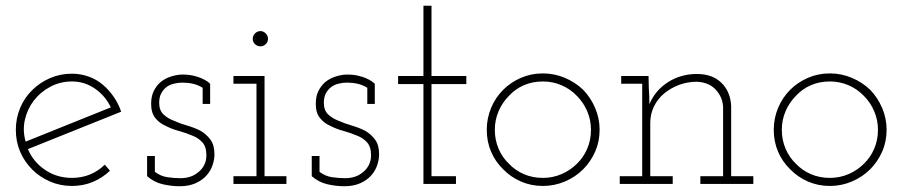

<svg xmlns="http://www.w3.org/2000/svg" viewBox="-20 -639 3135 667"><path d="M230 -356Q274 -356 310 -331Q346 -306 365 -266Q291 -236 217 -206.5Q143 -177 69 -147Q58 -186 66.5 -223Q75 -260 97 -289Q120 -319 154.5 -337.5Q189 -356 230 -356ZM362 -46 344 -67Q322 -45 293 -33Q264 -21 230 -21Q178 -21 137 -48.5Q96 -76 77 -121Q159 -154 239 -186Q319 -218 401 -251Q391 -280 374.5 -303.5Q358 -327 338 -344Q316 -363 288 -373Q260 -383 230 -383Q189 -383 153.5 -367.5Q118 -352 92 -326Q65 -300 50 -264Q35 -228 35 -188Q35 -147 50 -112Q65 -77 92 -50Q118 -24 153.5 -8.5Q189 7 230 7Q269 7 302.5 -7Q336 -21 362 -46Z M698 -30Q712 -46 718.5 -65.5Q725 -85 725 -103Q725 -135 711 -154Q697 -173 676 -185Q654 -196 629.5 -203Q605 -210 583 -220Q562 -228 547.5 -242Q533 -256 533 -282Q533 -301 540 -314.5Q547 -328 559 -337Q570 -345 585 -348.5Q600 -352 613 -352Q633 -352 650.5 -348Q668 -344 684 -334V-278H710V-348Q702 -356 690.5 -362Q679 -368 667 -372Q650 -377 639 -378.5Q628 -380 614 -380Q596 -380 575 -373.5Q554 -367 538 -354Q523 -341 514 -322.5Q505 -304 505 -278Q505 -247 519.5 -229Q534 -211 555 -202Q576 -191 601.5 -184Q627 -177 648 -168Q669 -160 683 -144.5Q697 -129 697 -100Q697 -80 689 -65Q681 -50 669 -41Q656 -30 640.5 -25Q625 -20 607 -20Q584 -20 561 -23.5Q538 -27 518 -42V-97H491V-27Q515 -6 545 1Q575 8 604 8Q636 8 659.5 -2.5Q683 -13 698 -30Z M975 0V-27H899V-375H791V-348H871V-27H791V0ZM911 -504Q911 -515 903 -523Q895 -531 885 -531Q874 -531 866 -523Q858 -515 858 -504Q858 -493 866 -485.5Q874 -478 885 -478Q895 -478 903 -485.5Q911 -493 911 -504Z M1270 -30Q1284 -46 1290.5 -65.5Q1297 -85 1297 -103Q1297 -135 1283 -154Q1269 -173 1248 -185Q1226 -196 1201.5 -203Q1177 -210 1155 -220Q1134 -228 1119.5 -242Q1105 -256 1105 -282Q1105 -301 1112 -314.5Q1119 -328 1131 -337Q1142 -345 1157 -348.5Q1172 -352 1185 -352Q1205 -352 1222.5 -348Q1240 -344 1256 -334V-278H1282V-348Q1274 -356 1262.5 -362Q1251 -368 1239 -372Q1222 -377 1211 -378.5Q1200 -380 1186 -380Q1168 -380 1147 -373.5Q1126 -367 1110 -354Q1095 -341 1086 -322.5Q1077 -304 1077 -278Q1077 -247 1091.5 -229Q1106 -211 1127 -202Q1148 -191 1173.5 -184Q1199 -177 1220 -168Q1241 -160 1255 -144.5Q1269 -129 1269 -100Q1269 -80 1261 -65Q1253 -50 1241 -41Q1228 -30 1212.5 -25Q1197 -20 1179 -20Q1156 -20 1133 -23.5Q1110 -27 1090 -42V-97H1063V-27Q1087 -6 1117 1Q1147 8 1176 8Q1208 8 1231.5 -2.5Q1255 -13 1270 -30Z M1564 0V-27H1479V-347H1600V-375H1479V-619H1451V-375H1363V-347H1451V0Z M2006 -51Q2032 -77 2047.5 -112Q2063 -147 2063 -188Q2063 -228 2047.5 -264Q2032 -300 2006 -327Q1979 -353 1942.5 -368.5Q1906 -384 1866 -384Q1825 -384 1789.5 -368.5Q1754 -353 1728 -327Q1701 -300 1686 -264Q1671 -228 1671 -188Q1671 -147 1686 -112Q1701 -77 1728 -51Q1754 -24 1789.5 -8.5Q1825 7 1866 7Q1906 7 1942.5 -8.5Q1979 -24 2006 -51ZM1748 -70Q1725 -92 1712 -122.5Q1699 -153 1699 -188Q1699 -222 1712 -252.5Q1725 -283 1748 -306Q1770 -330 1800 -343Q1830 -356 1866 -356Q1900 -356 1930.5 -343Q1961 -330 1984 -306Q2007 -283 2020 -252.5Q2033 -222 2033 -188Q2033 -153 2020 -122.5Q2007 -92 1984 -70Q1961 -47 1930.5 -34Q1900 -21 1866 -21Q1830 -21 1800 -34Q1770 -47 1748 -70Z M2317 0V-27H2239V-212Q2239 -243 2252 -269.5Q2265 -296 2288 -315Q2310 -333 2339 -344Q2368 -355 2401 -355Q2443 -353 2466.5 -327.5Q2490 -302 2492 -268V-27H2413V0H2597V-27H2520V-270Q2518 -320 2486.5 -351Q2455 -382 2401 -382Q2345 -382 2300.5 -353.5Q2256 -325 2236 -277Q2236 -293 2235.5 -304.5Q2235 -316 2234 -331L2233 -375H2138V-348H2211V-27H2133V0Z M3003 -51Q3029 -77 3044.5 -112Q3060 -147 3060 -188Q3060 -228 3044.5 -264Q3029 -300 3003 -327Q2976 -353 2939.5 -368.5Q2903 -384 2863 -384Q2822 -384 2786.5 -368.5Q2751 -353 2725 -327Q2698 -300 2683 -264Q2668 -228 2668 -188Q2668 -147 2683 -112Q2698 -77 2725 -51Q2751 -24 2786.5 -8.5Q2822 7 2863 7Q2903 7 2939.5 -8.5Q2976 -24 3003 -51ZM2745 -70Q2722 -92 2709 -122.5Q2696 -153 2696 -188Q2696 -222 2709 -252.5Q2722 -283 2745 -306Q2767 -330 2797 -343Q2827 -356 2863 -356Q2897 -356 2927.5 -343Q2958 -330 2981 -306Q3004 -283 3017 -252.5Q3030 -222 3030 -188Q3030 -153 3017 -122.5Q3004 -92 2981 -70Q2958 -47 2927.5 -34Q2897 -21 2863 -21Q2827 -21 2797 -34Q2767 -47 2745 -70Z"/></svg>

Font: Josefin Slab Thin Light
Style: Regular
Weight: 300
Version: Version 2.000